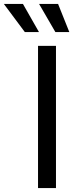

<svg xmlns="http://www.w3.org/2000/svg" viewBox="-110 -962 391 982"><path d="M176.3 -727.5V0H84.5V-727.5ZM173.3 -797.9 89.8 -941.9H187L244.6 -797.9ZM17.1 -797.9 -90.3 -941.9H7.3L89.4 -797.9Z"/></svg>

Font: Inter 18pt
Style: Regular
Weight: 400
Designer: Rasmus Andersson
Foundry: rsms
Version: Version 4.001;git-66647c0bb